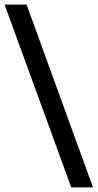

<svg xmlns="http://www.w3.org/2000/svg" viewBox="-26 -763 426 838"><path d="M285 55 -6 -743H90L380 55Z"/></svg>

Font: Saira Thin Medium
Style: Regular
Weight: 500
Version: Version 1.101